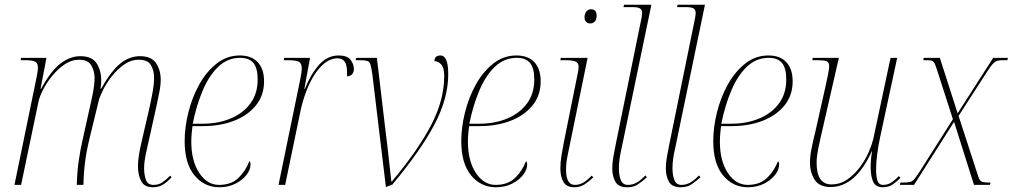

<svg xmlns="http://www.w3.org/2000/svg" viewBox="-20 -780 4272 810"><path d="M625 10Q589 10 575.5 -16Q562 -42 562 -78Q562 -102 566.5 -128.5Q571 -155 576 -176L612 -332Q619 -364 624.5 -395Q630 -426 630 -453Q630 -483 616.5 -505.5Q603 -528 566 -528Q532 -528 502.5 -507Q473 -486 450 -456Q427 -426 413 -397Q399 -368 396 -353L358 -197Q345 -144 339 -97.5Q333 -51 332 0H304Q305 -50 311.5 -97.5Q318 -145 330 -197L360 -332Q368 -366 373.5 -396Q379 -426 379 -452Q379 -479 365.5 -503.5Q352 -528 314 -528Q281 -528 252 -508Q223 -488 199.5 -459Q176 -430 161.5 -401Q147 -372 143 -354L69 0H41L135 -457Q140 -483 140 -494Q140 -514 128.5 -520Q117 -526 85 -526H67L69 -536H176L151 -405H153Q194 -480 234.5 -511.5Q275 -543 319 -543Q368 -543 387.5 -513Q407 -483 407 -441Q407 -424 404 -405H406Q449 -481 487.5 -512Q526 -543 570 -543Q619 -543 638.5 -513.5Q658 -484 658 -444Q658 -419 651.5 -388Q645 -357 640 -332L594 -125Q592 -115 590 -99.5Q588 -84 588 -69Q588 -43 595.5 -21.5Q603 0 628 0Q649 0 664 -10Q679 -20 698 -39L704 -32Q684 -11 666.5 -0.5Q649 10 625 10Z M905 10Q842 10 800.5 -40Q759 -90 759 -185Q759 -242 774.5 -305Q790 -368 820 -422.5Q850 -477 893.5 -511.5Q937 -546 992 -546Q1041 -546 1067.5 -517.5Q1094 -489 1094 -437Q1094 -377 1059 -334.5Q1024 -292 966 -270Q908 -248 837 -248H792Q791 -242 789 -221Q787 -200 787 -183Q787 -101 820.5 -50.5Q854 0 904 0Q956 0 986.5 -30Q1017 -60 1032 -100Q1037 -96 1037 -86Q1037 -65 1020.5 -43Q1004 -21 974 -5.5Q944 10 905 10ZM834 -258Q901 -258 954 -280.5Q1007 -303 1037 -344.5Q1067 -386 1067 -444Q1067 -493 1049 -514.5Q1031 -536 993 -536Q941 -536 902 -499.5Q863 -463 836 -400Q809 -337 793 -258Z M1246 -442Q1253 -474 1253 -492Q1253 -514 1239.5 -520Q1226 -526 1195 -526H1177L1179 -536H1288L1264 -405H1266Q1291 -467 1326 -506.5Q1361 -546 1409 -546Q1445 -546 1459 -527.5Q1473 -509 1473 -489Q1473 -475 1465 -466.5Q1457 -458 1444 -458Q1444 -462 1444 -466Q1444 -470 1444 -474Q1444 -509 1433 -521.5Q1422 -534 1404 -534Q1375 -534 1350 -514Q1325 -494 1305 -462Q1285 -430 1271 -392Q1257 -354 1249 -318L1183 0H1155Z M1551 -465Q1547 -494 1543 -507Q1539 -520 1529 -523Q1519 -526 1499 -526H1480L1483 -536H1570L1605 -240Q1609 -207 1614 -166.5Q1619 -126 1623 -86Q1627 -46 1631 -14H1633Q1745 -148 1799.5 -253.5Q1854 -359 1854 -458Q1854 -494 1841.5 -508Q1829 -522 1813 -522Q1813 -536 1820.5 -541Q1828 -546 1838 -546Q1871 -546 1871 -467Q1871 -365 1813 -255Q1755 -145 1635 -1L1608 9Z M2072 10Q2009 10 1967.5 -40Q1926 -90 1926 -185Q1926 -242 1941.5 -305Q1957 -368 1987 -422.5Q2017 -477 2060.5 -511.5Q2104 -546 2159 -546Q2208 -546 2234.5 -517.5Q2261 -489 2261 -437Q2261 -377 2226 -334.5Q2191 -292 2133 -270Q2075 -248 2004 -248H1959Q1958 -242 1956 -221Q1954 -200 1954 -183Q1954 -101 1987.5 -50.5Q2021 0 2071 0Q2123 0 2153.5 -30Q2184 -60 2199 -100Q2204 -96 2204 -86Q2204 -65 2187.5 -43Q2171 -21 2141 -5.5Q2111 10 2072 10ZM2001 -258Q2068 -258 2121 -280.5Q2174 -303 2204 -344.5Q2234 -386 2234 -444Q2234 -493 2216 -514.5Q2198 -536 2160 -536Q2108 -536 2069 -499.5Q2030 -463 2003 -400Q1976 -337 1960 -258Z M2470 -681Q2460 -681 2453 -687.5Q2446 -694 2446 -707Q2446 -722 2453.5 -731.5Q2461 -741 2473 -741Q2497 -741 2497 -714Q2497 -697 2489 -689Q2481 -681 2470 -681ZM2403 10Q2370 10 2357 -12.5Q2344 -35 2344 -70Q2344 -96 2349 -125Q2354 -154 2359 -181L2419 -479Q2420 -485 2420.5 -490Q2421 -495 2421 -499Q2421 -514 2409 -520Q2397 -526 2363 -526H2344L2346 -536H2459L2376 -131Q2371 -108 2369.5 -92Q2368 -76 2368 -64Q2368 0 2405 0Q2425 0 2441.5 -10Q2458 -20 2476 -39L2483 -32Q2463 -13 2445 -1.5Q2427 10 2403 10Z M2626 10Q2589 10 2576 -13.5Q2563 -37 2563 -70Q2563 -93 2567.5 -117.5Q2572 -142 2576 -163L2687 -707Q2689 -719 2689 -724Q2689 -738 2680.5 -744Q2672 -750 2648 -750H2610L2613 -760H2728L2602 -153Q2597 -132 2594 -111Q2591 -90 2591 -70Q2591 -41 2599 -20.5Q2607 0 2629 0Q2650 0 2668 -11Q2686 -22 2703 -40L2709 -32Q2689 -14 2671 -2Q2653 10 2626 10Z M2852 10Q2815 10 2802 -13.5Q2789 -37 2789 -70Q2789 -93 2793.5 -117.5Q2798 -142 2802 -163L2913 -707Q2915 -719 2915 -724Q2915 -738 2906.5 -744Q2898 -750 2874 -750H2836L2839 -760H2954L2828 -153Q2823 -132 2820 -111Q2817 -90 2817 -70Q2817 -41 2825 -20.5Q2833 0 2855 0Q2876 0 2894 -11Q2912 -22 2929 -40L2935 -32Q2915 -14 2897 -2Q2879 10 2852 10Z M3135 10Q3072 10 3030.5 -40Q2989 -90 2989 -185Q2989 -242 3004.5 -305Q3020 -368 3050 -422.5Q3080 -477 3123.5 -511.5Q3167 -546 3222 -546Q3271 -546 3297.5 -517.5Q3324 -489 3324 -437Q3324 -377 3289 -334.5Q3254 -292 3196 -270Q3138 -248 3067 -248H3022Q3021 -242 3019 -221Q3017 -200 3017 -183Q3017 -101 3050.5 -50.5Q3084 0 3134 0Q3186 0 3216.5 -30Q3247 -60 3262 -100Q3267 -96 3267 -86Q3267 -65 3250.5 -43Q3234 -21 3204 -5.5Q3174 10 3135 10ZM3064 -258Q3131 -258 3184 -280.5Q3237 -303 3267 -344.5Q3297 -386 3297 -444Q3297 -493 3279 -514.5Q3261 -536 3223 -536Q3171 -536 3132 -499.5Q3093 -463 3066 -400Q3039 -337 3023 -258Z M3705 10Q3674 10 3663.5 -13.5Q3653 -37 3653 -77Q3653 -87 3654 -101.5Q3655 -116 3659 -142H3658Q3589 9 3484 9Q3437 9 3417 -21.5Q3397 -52 3397 -96Q3397 -122 3405 -160Q3413 -198 3421 -230L3462 -413Q3468 -438 3473 -464Q3478 -490 3478 -501Q3478 -517 3468 -521.5Q3458 -526 3426 -526H3407L3409 -536H3519L3449 -230Q3441 -197 3433 -157.5Q3425 -118 3425 -94Q3425 -2 3487 -2Q3525 -2 3555.5 -23.5Q3586 -45 3609 -76.5Q3632 -108 3645.5 -140Q3659 -172 3664 -193L3737 -536H3765L3693 -201Q3686 -169 3681 -132Q3676 -95 3676 -65Q3676 -37 3681.5 -18.5Q3687 0 3706 0Q3726 0 3742 -11Q3758 -22 3772 -37L3779 -30Q3765 -15 3747 -2.5Q3729 10 3705 10Z M3776 0 3779 -10H3793Q3811 -10 3821 -13Q3831 -16 3839.5 -27Q3848 -38 3863 -61L4000 -277L3937 -473Q3929 -498 3924.5 -509Q3920 -520 3913 -523Q3906 -526 3893 -526H3875L3877 -536H3945L4020 -302L4170 -536H4232L4230 -526H4213Q4197 -526 4187.5 -523.5Q4178 -521 4168 -510Q4158 -499 4142 -474L4024 -291L4102 -51Q4110 -24 4116.5 -17Q4123 -10 4150 -10H4159L4156 0H4089L4005 -266L3836 0Z"/></svg>

Font: Noto Serif Display SemiCondensed Thin
Style: Italic
Weight: 100
Width: 4
Italic angle: -12°
Designer: Monotype Design Team
Foundry: Monotype Imaging Inc.
Version: Version 2.009